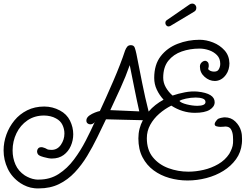

<svg xmlns="http://www.w3.org/2000/svg" viewBox="-39 -977 1367 1067"><path d="M177 70Q171 70 165 70Q159 70 152 69Q131 67 111.5 59.5Q92 52 75 41Q27 9 4 -39.5Q-19 -88 -19 -141Q-19 -186 -3.5 -229Q12 -272 41 -307.5Q70 -343 112 -364Q154 -385 207 -385Q253 -385 294 -363Q332 -343 350 -306.5Q368 -270 368 -231Q368 -197 354.5 -166Q341 -135 314.5 -115.5Q288 -96 249 -96Q245 -96 239.5 -96.5Q234 -97 229 -98Q222 -99 203.5 -104Q185 -109 178 -114Q172 -118 169.5 -124Q167 -130 167 -136Q167 -145 173 -152Q179 -159 190 -159Q192 -159 194.5 -159Q197 -159 199 -158Q214 -154 221 -149Q228 -144 247 -144Q280 -144 299.5 -172.5Q319 -201 319 -235Q319 -260 308 -283Q297 -306 272 -319Q258 -327 240.5 -331Q223 -335 206 -335Q153 -335 113.5 -308Q74 -281 52.5 -236.5Q31 -192 31 -141Q31 -99 47 -62.5Q63 -26 99 -2Q112 6 127 12Q142 18 157 20Q162 21 167 21Q172 21 177 21Q239 21 287 -10Q335 -41 372 -90.5Q409 -140 437.5 -195.5Q466 -251 488 -300Q484 -293 477 -289.5Q470 -286 463 -286Q454 -286 447.5 -291.5Q441 -297 441 -307Q441 -312 442 -315Q446 -327 459 -336Q472 -345 488.5 -351.5Q505 -358 516 -360Q531 -392 550.5 -435.5Q570 -479 590.5 -526.5Q611 -574 628 -618Q645 -662 656 -696Q661 -709 668 -717.5Q675 -726 688 -726Q705 -726 710 -711.5Q715 -697 719 -678Q735 -597 751 -516.5Q767 -436 787 -357Q804 -377 825 -393.5Q846 -410 870 -423Q847 -448 832.5 -478.5Q818 -509 818 -544Q818 -618 854 -664.5Q890 -711 948 -733.5Q1006 -756 1070 -756Q1107 -756 1145 -741Q1183 -726 1209 -697Q1235 -668 1236 -625Q1236 -609 1231.5 -592.5Q1227 -576 1217 -562Q1204 -544 1188 -535.5Q1172 -527 1155 -527Q1124 -527 1098 -550Q1072 -573 1072 -607Q1072 -621 1081.5 -630Q1091 -639 1101 -639Q1109 -639 1115.5 -632Q1122 -625 1121 -608Q1121 -605 1119.5 -600.5Q1118 -596 1118 -594Q1120 -588 1129.5 -583.5Q1139 -579 1150 -579Q1168 -579 1175 -589Q1185 -604 1185 -622Q1185 -652 1167 -670.5Q1149 -689 1122.5 -698Q1096 -707 1070 -707Q1017 -707 971 -691Q925 -675 896.5 -639.5Q868 -604 868 -545Q868 -517 882.5 -491.5Q897 -466 920 -446Q952 -457 988.5 -464Q1025 -471 1059 -468Q1154 -458 1154 -409Q1154 -384 1126.5 -367Q1099 -350 1044 -350Q975 -350 913 -390Q877 -372 846 -345Q815 -318 796 -283.5Q777 -249 777 -209Q777 -144 810.5 -103Q844 -62 897 -42.5Q950 -23 1008 -23Q1049 -23 1092.5 -33Q1136 -43 1174 -65Q1212 -87 1235 -122Q1243 -136 1249 -151Q1255 -166 1256 -182Q1257 -199 1255.5 -220.5Q1254 -242 1245 -258Q1236 -274 1212 -274Q1214 -274 1206 -273Q1198 -272 1187 -272Q1175 -272 1164.5 -275Q1154 -278 1154 -287Q1154 -297 1168 -312Q1174 -319 1189 -322Q1204 -325 1210 -325Q1245 -325 1269 -301.5Q1293 -278 1301 -248Q1304 -237 1305 -227Q1306 -217 1306 -206Q1306 -199 1306 -192.5Q1306 -186 1305 -179Q1300 -130 1272.5 -92Q1245 -54 1202.5 -27.5Q1160 -1 1108 12.5Q1056 26 1003 26Q951 26 902 12Q853 -2 814.5 -30.5Q776 -59 753 -103Q730 -147 730 -208Q730 -236 736.5 -261.5Q743 -287 755 -309Q706 -310 648.5 -311.5Q591 -313 550 -314Q527 -266 501.5 -213.5Q476 -161 445.5 -110.5Q415 -60 376.5 -19Q338 22 289 46Q240 70 177 70ZM735 -358Q721 -420 708.5 -483Q696 -546 682 -615Q660 -552 631 -488.5Q602 -425 574 -365Q615 -364 655 -361.5Q695 -359 735 -358ZM1058 -389Q1078 -389 1090.5 -394Q1103 -399 1103 -410Q1103 -424 1087 -429.5Q1071 -435 1049 -435Q1022 -435 994.5 -429Q967 -423 958 -416Q967 -405 998.5 -397Q1030 -389 1058 -389ZM490 -303Q490 -304 492 -308Q490 -306 490 -303ZM897 -830Q890 -830 885 -836Q880 -842 880 -849Q880 -860 888 -865L1014 -952Q1021 -957 1029 -957Q1039 -957 1045.5 -950Q1052 -943 1052 -933Q1052 -918 1038 -911L908 -833Q906 -832 903 -831Q900 -830 897 -830Z"/></svg>

Font: Twinkle Star
Style: Regular
Weight: 400
Designer: Robert E. Leuschke
Foundry: Robert E. Leuschke
Version: Version 2.010; ttfautohint (v1.8.3)